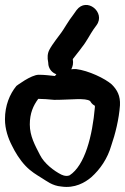

<svg xmlns="http://www.w3.org/2000/svg" viewBox="-22 -742 503 773"><path d="M-2 -262C-2 -222 11 -185 26 -156C39 -129 58 -98 81 -74C103 -51 124 -39 148 -24C165 -14 188 6 225 9C279 17 320 -7 345 -28C382 -61 411 -104 426 -156C442 -202 457 -262 461 -318C463 -356 450 -380 428 -402C401 -426 334 -458 284 -464H281C276 -464 271 -464 265 -463C271 -475 274 -487 271 -504C281 -518 297 -536 308 -552C326 -574 342 -606 354 -623L367 -641C404 -692 327 -756 286 -701L274 -684C254 -659 233 -621 225 -611C216 -598 189 -565 177 -542C169 -527 168 -510 172 -491L173 -480C177 -461 189 -449 205 -443C203 -441 203 -441 199 -436C179 -438 158 -441 134 -441C103 -441 44 -396 44 -396C17 -363 -2 -317 -2 -262ZM98 -241C98 -286 112 -317 132 -344H133C152 -344 173 -342 196 -340H198C262 -340 323 -349 341 -335C343 -332 347 -323 360 -316V-310C350 -195 320 -76 258 -36C250 -33 240 -32 225 -39C195 -54 156 -84 139 -118C119 -157 98 -194 98 -241Z"/></svg>

Font: Stray Cat
Style: ExBlk
Weight: 1000
Version: Version 1.0